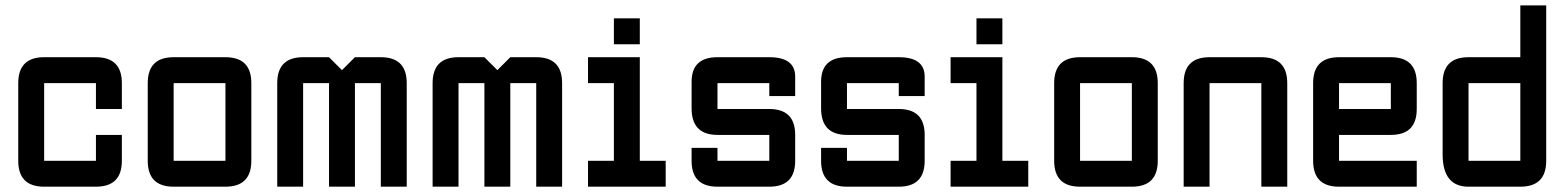

<svg xmlns="http://www.w3.org/2000/svg" viewBox="-20 -704 5899 724"><path d="M341.8 0H146.5Q48.8 0 48.8 -97.7V-390.6Q48.8 -488.3 146.5 -488.3H341.8Q439.5 -488.3 439.5 -390.6V-293H341.8V-390.6H146.5V-97.7H341.8V-195.3H439.5V-97.7Q439.5 0 341.8 0Z M830.1 0H634.8Q537.1 0 537.1 -97.7V-390.6Q537.1 -488.3 634.8 -488.3H830.1Q927.7 -488.3 927.7 -390.6V-97.7Q927.7 0 830.1 0ZM830.1 -97.7V-390.6H634.8V-97.7Z M1220.7 -390.6H1123V0H1025.4V-390.6Q1025.4 -488.3 1123 -488.3H1220.7L1269.5 -439.5L1318.4 -488.3H1416Q1513.7 -488.3 1513.7 -390.6V0H1416V-390.6H1318.4V0H1220.7Z M1806.6 -390.6H1709V0H1611.3V-390.6Q1611.3 -488.3 1709 -488.3H1806.6L1855.5 -439.5L1904.3 -488.3H2002Q2099.6 -488.3 2099.6 -390.6V0H2002V-390.6H1904.3V0H1806.6Z M2294.9 -537.1V-634.8H2392.6V-537.1ZM2197.3 0V-97.7H2294.9V-390.6H2197.3V-488.3H2392.6V-97.7H2490.2V0Z M2587.9 -146.5H2685.5V-97.7H2880.9V-195.3H2685.5Q2587.9 -195.3 2587.9 -295.4V-395.5Q2587.9 -488.3 2685.5 -488.3H2880.9Q2978.5 -488.3 2978.5 -415V-341.8H2880.9V-390.6H2685.5V-293H2880.9Q2978.5 -293 2978.5 -195.3V-97.7Q2978.5 0 2880.9 0H2685.5Q2587.9 0 2587.9 -97.7Z M3076.2 -146.5H3173.8V-97.7H3369.1V-195.3H3173.8Q3076.2 -195.3 3076.2 -295.4V-395.5Q3076.2 -488.3 3173.8 -488.3H3369.1Q3466.8 -488.3 3466.8 -415V-341.8H3369.1V-390.6H3173.8V-293H3369.1Q3466.8 -293 3466.8 -195.3V-97.7Q3466.8 0 3369.1 0H3173.8Q3076.2 0 3076.2 -97.7Z M3662.1 -537.1V-634.8H3759.8V-537.1ZM3564.5 0V-97.7H3662.1V-390.6H3564.5V-488.3H3759.8V-97.7H3857.4V0Z M4248 0H4052.7Q3955.1 0 3955.1 -97.7V-390.6Q3955.1 -488.3 4052.7 -488.3H4248Q4345.7 -488.3 4345.7 -390.6V-97.7Q4345.7 0 4248 0ZM4248 -97.7V-390.6H4052.7V-97.7Z M4736.3 -390.6H4541V0H4443.4V-390.6Q4443.4 -488.3 4541 -488.3H4736.3Q4834 -488.3 4834 -390.6V0H4736.3Z M5029.3 -488.3H5224.6Q5322.3 -488.3 5322.3 -390.6V-293Q5322.3 -195.3 5224.6 -195.3H5029.3V-97.7H5322.3V0H5029.3Q4931.6 0 4931.6 -97.7V-390.6Q4931.6 -488.3 5029.3 -488.3ZM5224.6 -390.6H5029.3V-293H5224.6Z M5810.5 -97.7Q5810.5 0 5712.9 0H5517.6Q5419.9 0 5419.9 -122.1V-390.6Q5419.9 -488.3 5517.6 -488.3H5712.9V-683.6H5810.5ZM5517.6 -97.7H5712.9V-390.6H5517.6Z"/></svg>

Font: BabelStone Runic Dotted
Style: Regular
Weight: 400
Designer: Andrew West
Foundry: BabelStone
Version: Version 3.003 March 14, 2022